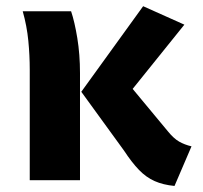

<svg xmlns="http://www.w3.org/2000/svg" viewBox="-20 -581 655 619"><path d="M441.5 -561 574.4 -501.5 407.7 -294.4 520.5 -158.5Q540 -134.4 557.7 -124.4Q575.4 -114.4 597.4 -109.2L542.6 18.5Q505.6 14.9 478.5 2.8Q451.3 -9.2 428.2 -33.1Q405.1 -56.9 379.5 -95.9L242.1 -285.1ZM209.2 -544.6Q220.5 -511.3 229.2 -458.5Q237.9 -405.6 237.9 -345.1V0H75.9V-356.9Q75.9 -402.6 71.3 -449.7Q66.7 -496.9 53.3 -544.6Z"/></svg>

Font: FiraCode Nerd Font
Style: Bold
Weight: 700
Designer: Carrois Corporate, Edenspiekermann AG, Nikita Prokopov
Foundry: Carrois Corporate, Edenspiekermann AG, Nikita Prokopov
Version: Version 6.002;Nerd Fonts 2.1.0